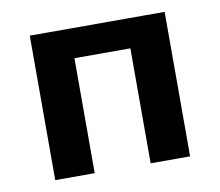

<svg xmlns="http://www.w3.org/2000/svg" viewBox="-56 -486 631 551"><g transform="rotate(-10 259.5 -210.5)"><path d="M341 0V-421H456V0ZM63 0V-421H178V0ZM118 -335V-421H401V-335Z"/></g></svg>

Font: Ysabeau
Style: Bold
Weight: 700
Designer: Christian Thalmann (Catharsis Fonts)
Version: Version 2.000;gftools[0.9.27.dev2+g8671c4b]